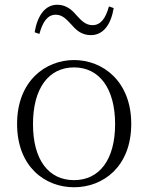

<svg xmlns="http://www.w3.org/2000/svg" viewBox="-20 -775 625 809"><path d="M292 14C414 14 533 -72 533 -253C533 -433 413 -522 292 -522C171 -522 52 -433 52 -253C52 -72 170 14 292 14ZM292 -16C185 -16 119 -101 119 -252C119 -403 185 -491 292 -491C398 -491 465 -403 465 -252C465 -101 398 -16 292 -16ZM126 -639 146 -632C160 -684 181 -713 215 -713C245 -713 262 -691 284 -668C303 -646 326 -627 363 -627C416 -627 448 -673 459 -741L439 -748C425 -697 404 -669 370 -669C341 -669 324 -687 301 -712C282 -735 257 -755 221 -755C169 -755 137 -707 126 -639Z"/></svg>

Font: Noto Serif TC ExtraLight
Style: Regular
Weight: 200
Designer: Ryoko NISHIZUKA 西塚涼子 (kana & ideographs); Frank Grießhammer (Latin, Greek & Cyrillic); Wenlong ZHANG 张文龙 (bopomofo); San
Foundry: Adobe
Version: Version 2.001;hotconv 1.1.0;makeotfexe 2.6.0